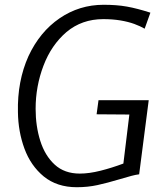

<svg xmlns="http://www.w3.org/2000/svg" viewBox="-20 -775 694 803"><path d="M301 8Q218.5 8 163 -37Q108.5 -82 82.2 -153.5Q56 -225 55 -306Q52 -435.5 99 -540Q146.5 -642 229.2 -698.5Q312 -755 413 -755Q441 -755 464.5 -753.2Q488 -751.5 510.5 -747.5Q533 -743.5 557 -737.2Q581 -731 609 -722L585 -655Q567 -665.5 541.8 -674.8Q516.5 -684 484 -689.5Q451.5 -695 412 -695Q322.5 -695 258 -641Q194.5 -586.5 161.8 -500.2Q129 -414 129 -320Q129 -247.5 148.5 -185.8Q168 -124 208.8 -86.5Q249.5 -49 314 -49Q353 -49 400.5 -61Q448 -73 496 -91L521 -296L384 -297L392 -356H602L562 -46Q546.5 -44 529.8 -39.5Q513 -35 479 -25Q429 -10 388 -1Q347 8 301 8Z"/></svg>

Font: Merriweather Sans Variable Regular
Style: Italic
Weight: 300
Italic angle: -8°
Designer: Eben Sorkin
Foundry: Eben Sorkin
Version: Version 2.001